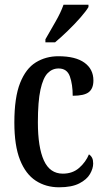

<svg xmlns="http://www.w3.org/2000/svg" viewBox="-20 -786 447 816"><path d="M231 10Q175 10 132 -18Q89 -46 65 -106.5Q41 -167 41 -265Q41 -372 65.5 -433.5Q90 -495 132.5 -521Q175 -547 228 -547Q301 -547 339 -519.5Q377 -492 377 -444Q377 -410 357.5 -394.5Q338 -379 289 -379Q289 -427 277 -461Q265 -495 229 -495Q202 -495 182.5 -475Q163 -455 152 -405Q141 -355 141 -266Q141 -160 166.5 -104Q192 -48 247 -48Q289 -48 317 -73Q345 -98 358 -130Q367 -124 371.5 -115Q376 -106 376 -91Q376 -70 362.5 -46.5Q349 -23 317 -6.5Q285 10 231 10ZM173 -619Q194 -656 216 -694Q238 -732 250 -766H356V-756Q346 -739 322 -711.5Q298 -684 268.5 -655.5Q239 -627 214 -606H173Z"/></svg>

Font: Noto Serif Myanmar ExtraCondensed Medium
Style: Regular
Weight: 500
Width: 2
Designer: Ben Mitchell and the Monotype Design Team
Foundry: Monotype Imaging Inc.
Version: Version 2.106; ttfautohint (v1.8.4.7-5d5b)